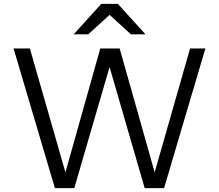

<svg xmlns="http://www.w3.org/2000/svg" viewBox="-20 -970 1129 990"><path d="M263 0 50 -720H134L325 -55H310L497 -720H597L785 -55H770L960 -720H1039L826 0H726L539 -645H551L363 0ZM360 -793 502 -950H588L730 -793H655L505 -930H585L435 -793Z"/></svg>

Font: Instrument Sans
Style: Regular
Weight: 400
Designer: Rodrigo Fuenzalida
Foundry: fragTYPE
Version: Version 1.000;gftools[0.9.28]